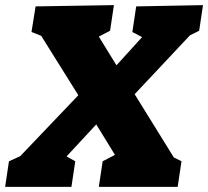

<svg xmlns="http://www.w3.org/2000/svg" viewBox="-43 -730 813 750"><path d="M251 -100 236 0H-23L-8 -100L36 -120L263 -358L118 -590L80 -605L96 -705L402 -710L387 -610L343 -587L412 -475L512 -585L474 -605L489 -705L750 -710L735 -610L699 -592L483 -362L636 -115L666 -100L651 0H343L358 -100L406 -125L333 -244L217 -119Z"/></svg>

Font: Bitter Black
Style: Italic
Weight: 900
Italic angle: -9°
Designer: Sol Matas, and Bitter project Authors
Foundry: Sol Matas
Version: Version 2.001